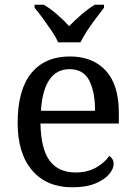

<svg xmlns="http://www.w3.org/2000/svg" viewBox="-20 -786 575 816"><path d="M287 10Q178 10 116.5 -62Q55 -134 55 -264Q55 -404 113 -475Q171 -546 277 -546Q374 -546 429.5 -486Q485 -426 485 -307V-261H152Q154 -152 191.5 -102.5Q229 -53 301 -53Q353 -53 389.5 -74.5Q426 -96 444 -123Q451 -120 457 -111Q463 -102 463 -89Q463 -69 444 -46Q425 -23 386 -6.5Q347 10 287 10ZM384 -315Q384 -395 359.5 -443.5Q335 -492 275 -492Q220 -492 189.5 -446.5Q159 -401 154 -315ZM227 -606Q217 -629 199 -655.5Q181 -682 162 -708Q143 -734 127 -753V-766H166Q195 -749 223.5 -724Q252 -699 274 -675Q297 -699 326 -724Q355 -749 383 -766H422V-753Q407 -734 387.5 -708Q368 -682 350.5 -655.5Q333 -629 322 -606Z"/></svg>

Font: Noto Serif Dogra
Style: Regular
Weight: 400
Designer: Ek Type
Foundry: Ek Type
Version: Version 1.005